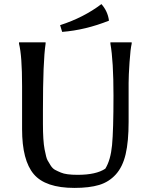

<svg xmlns="http://www.w3.org/2000/svg" viewBox="-20 -907 741 939"><path d="M609 -501V-311Q609 -215 594.5 -153Q580 -91 546.5 -54Q513 -17 465 -2.5Q417 12 344 12Q202 12 145 -55.5Q88 -123 88 -275V-486Q88 -635 73 -693V-700H203V-693Q190 -608 190 -367Q190 -367 190 -302Q190 -219 198 -177Q206 -135 212 -124Q218 -113 227.5 -98Q237 -83 249 -76.5Q261 -70 278 -63Q303 -52 360 -52Q450 -52 495 -82Q521 -124 528 -197Q535 -270 535 -439.5Q535 -609 520 -693V-700H624V-693Q618 -669 613.5 -602.5Q609 -536 609 -501ZM284 -751 274 -784Q389 -821 476 -887Q507 -852 513 -806Q398 -760 284 -751Z"/></svg>

Font: Asul
Style: Regular
Weight: 400
Version: Version 1.001